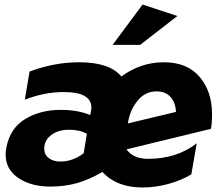

<svg xmlns="http://www.w3.org/2000/svg" viewBox="-20 -815 991 851"><path d="M636 -111Q570 -111 541 -153L915 -244Q920 -272 920 -308Q920 -409 865 -474Q810 -539 706 -539Q653 -539 605.5 -522.5Q558 -506 518 -476Q466 -539 331 -539Q221 -539 111 -498L90 -373Q176 -407 263 -407Q385 -407 385 -338Q385 -328 382 -316L380 -305Q325 -328 249 -328Q158 -328 91 -287Q24 -246 8 -160Q5 -145 5 -130Q5 -64 61.5 -26Q118 12 203 12Q266 12 320 -3Q374 -18 434 -53Q497 16 612 16Q667 16 723.5 1Q780 -14 828 -42L852 -180Q764 -111 636 -111ZM247 -99Q216 -99 196 -114.5Q176 -130 176 -156Q176 -193 207 -216.5Q238 -240 286 -240Q333 -240 365 -222L351 -136Q303 -99 247 -99ZM674 -410Q713 -410 735.5 -385.5Q758 -361 760 -319L547 -268Q554 -323 588 -366.5Q622 -410 674 -410ZM479 -616H601L766 -744L612 -795Z"/></svg>

Font: Geom ExtraBold
Style: Bold Italic
Weight: 800
Italic angle: -10°
Version: Version 1.102